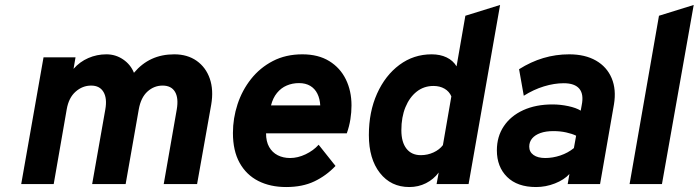

<svg xmlns="http://www.w3.org/2000/svg" viewBox="-20 -742 2816 774"><path d="M65.5 0 155.5 -511H284.5L276.5 -464.5Q301.5 -493 336 -508Q370.5 -523 409 -523Q446 -523 476.2 -502.5Q506.5 -482 520 -448.5Q551.5 -486 591.8 -504.5Q632 -523 682.5 -523Q735.5 -523 772.8 -496.8Q810 -470.5 825.8 -424.8Q841.5 -379 831.5 -320.5L774.5 0H640L692.5 -300.5Q700.5 -346.5 685.5 -371.8Q670.5 -397 635.5 -397Q601 -397 574.5 -373Q548 -349 539.5 -301.5L486.5 0H351.5L404.5 -300.5Q412.5 -345.5 397.2 -371.2Q382 -397 347.5 -397Q312.5 -397 284.8 -372.5Q257 -348 249 -301.5L196.5 0Z M1133.5 12Q1069.5 12 1021.2 -12.5Q973 -37 946 -85.5Q919 -134 919 -206Q919 -265 937.5 -321.5Q956 -378 992 -423.5Q1028 -469 1080 -496Q1132 -523 1199 -523Q1263 -523 1307.2 -495.8Q1351.5 -468.5 1374.2 -422Q1397 -375.5 1397 -317Q1397 -289.5 1392.5 -261Q1388 -232.5 1378 -204.5H1052.5Q1052.5 -171.5 1065 -149.5Q1077.5 -127.5 1099.5 -116.2Q1121.5 -105 1149.5 -105Q1180.5 -105 1212 -120Q1243.5 -135 1264.5 -158.5L1332.5 -73Q1295 -33.5 1247.2 -10.8Q1199.5 12 1133.5 12ZM1072.5 -317H1271Q1269.5 -344 1259.5 -364.2Q1249.5 -384.5 1230.8 -395.8Q1212 -407 1185.5 -407Q1158.5 -407 1135.8 -397.2Q1113 -387.5 1096.5 -367.2Q1080 -347 1072.5 -317Z M1630 12Q1556 12 1511.5 -44.8Q1467 -101.5 1467 -197.5Q1467 -291 1500 -364.5Q1533 -438 1590.2 -480.5Q1647.5 -523 1720 -523Q1754.5 -523 1780.5 -510.5Q1806.5 -498 1820.5 -474.5L1856 -678.5L1996 -722L1869 0H1740L1748.5 -46.5Q1728 -19 1697.2 -3.5Q1666.5 12 1630 12ZM1676.5 -116.5Q1703.5 -116.5 1727.5 -127.5Q1751.5 -138.5 1765.5 -157L1799.5 -353.5Q1791 -373.5 1772 -384.5Q1753 -395.5 1727.5 -395.5Q1689 -395.5 1660 -372.8Q1631 -350 1614.5 -310Q1598 -270 1598 -217Q1598 -169 1618.5 -142.8Q1639 -116.5 1676.5 -116.5Z M2141 12Q2065.5 12 2024.2 -28.8Q1983 -69.5 1983 -136Q1983 -191.5 2011 -233.2Q2039 -275 2089.5 -298Q2140 -321 2207.5 -321Q2239 -321 2270.8 -314.2Q2302.5 -307.5 2321 -296L2325 -318Q2334 -362 2315.5 -384.2Q2297 -406.5 2252.5 -406.5Q2214.5 -406.5 2172.8 -393.8Q2131 -381 2091.5 -356L2072.5 -463Q2120 -493 2170.2 -508Q2220.5 -523 2274.5 -523Q2338.5 -523 2382.5 -497.8Q2426.5 -472.5 2445.8 -426.8Q2465 -381 2455 -321L2399 0H2268.5L2275.5 -40.5Q2254 -17 2217 -2.5Q2180 12 2141 12ZM2178 -105Q2208 -105 2238.8 -115.2Q2269.5 -125.5 2293.5 -145L2302.5 -195Q2286 -203 2262.2 -208.2Q2238.5 -213.5 2211 -213.5Q2180.5 -213.5 2158.8 -205.8Q2137 -198 2125.2 -184Q2113.5 -170 2113.5 -151Q2113.5 -129.5 2130.8 -117.2Q2148 -105 2178 -105Z M2518 0 2636.5 -678.5 2776.5 -722 2648.5 0Z"/></svg>

Font: Overpass ExtraBold
Style: Italic
Weight: 800
Italic angle: -10°
Designer: Delve Withrington, Dave Bailey, Thomas Jockin
Foundry: Delve Fonts LLC
Version: Version 4.000